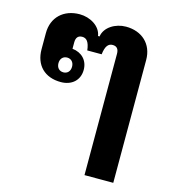

<svg xmlns="http://www.w3.org/2000/svg" viewBox="-113 -660 864 954"><g transform="rotate(15 319.5 -183.0)"><path d="M175 -216C231 -216 270 -250 270 -304C270 -353 237 -386 189 -391V-424C189 -449 200 -461 221 -461C243 -461 257 -445 262 -402H336C341 -445 355 -461 377 -461C398 -461 409 -449 409 -424V200H557V-432C557 -514 500 -566 418 -566C364 -566 310 -534 303 -485H295C288 -534 234 -566 180 -566C98 -566 41 -514 41 -432V-349C41 -267 92 -216 175 -216ZM175 -266C154 -266 140 -281 140 -304C140 -327 154 -342 175 -342C196 -342 210 -327 210 -304C210 -281 196 -266 175 -266Z"/></g></svg>

Font: IBM Plex Thai Looped
Style: Bold
Weight: 700
Designer: Mike Abbink, Paul van der Laan, Pieter van Rosmalen, Ben Mitchell, Mark Frömberg
Foundry: Bold Monday
Version: Version 1.0